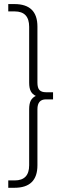

<svg xmlns="http://www.w3.org/2000/svg" viewBox="-20 -853 334 929"><path d="M236.7 -372.2H202.2Q161.1 -372.2 161.1 -324.4V-53.3Q161.1 55.6 50 55.6H20V20H51.1Q121.1 20 121.1 -53.3V-324.4Q121.1 -351.1 128.9 -366.1Q136.7 -381.1 153.3 -388.9Q136.7 -396.7 128.9 -411.7Q121.1 -426.7 121.1 -453.3V-723.3Q121.1 -797.8 51.1 -797.8H20V-833.3H50Q161.1 -833.3 161.1 -724.4V-453.3Q161.1 -427.8 171.1 -417.2Q181.1 -406.7 202.2 -406.7H236.7Z"/></svg>

Font: Paperlogy 2 ExtraLight
Style: Regular
Weight: 250
Designer: redesigned by Lee Juim, glyphs from Gmarket Sans & Montserrat
Foundry: PT&
Version: Version 1.001